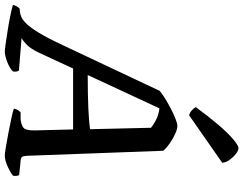

<svg xmlns="http://www.w3.org/2000/svg" viewBox="-164 -888 1015 801"><g transform="rotate(90 343.5 -487.5)"><path d="M158 0Q151 0 126.5 -3.5Q102 -7 70 -12Q38 -17 8.5 -23Q-21 -29 -37 -34Q-31 -53 -21 -62L-8 -63Q1 -64 13.5 -69Q26 -74 42.5 -91Q59 -108 80.5 -143.5Q102 -179 131 -241L322 -646Q332 -655 352 -667.5Q372 -680 395 -692Q418 -704 438 -712Q458 -720 469 -720Q481 -720 501 -711Q521 -702 540.5 -688.5Q560 -675 572 -661L593 -91Q594 -77 597.5 -72Q601 -67 614 -66L673 -60Q679 -52 676 -34Q661 -22 635.5 -11Q610 0 592 0Q584 0 556.5 -4.5Q529 -9 495.5 -15.5Q462 -22 434 -28Q406 -34 396 -38Q398 -48 402.5 -55Q407 -62 412 -66H438Q459 -67 473.5 -76Q488 -85 487 -126L483 -285H229L163 -143Q145 -105 126.5 -88.5Q108 -72 101 -70L237 -59Q244 -50 241 -34Q229 -21 202 -10.5Q175 0 158 0ZM256 -346Q334 -346 393.5 -348.5Q453 -351 482 -356L476 -610Q458 -624 437.5 -633.5Q417 -643 395 -645ZM424 -769Q412 -772 402.5 -781Q393 -790 390 -797Q428 -849 462.5 -889.5Q497 -930 523.5 -952.5Q550 -975 561 -975Q571 -975 584.5 -964.5Q598 -954 609.5 -938.5Q621 -923 622 -907Z"/></g></svg>

Font: Texturina SemiBold
Style: Italic
Weight: 600
Italic angle: -11°
Designer: Guillermo Torres Carreño
Foundry: Omnibus-Type
Version: Version 1.002; ttfautohint (v1.8.3)